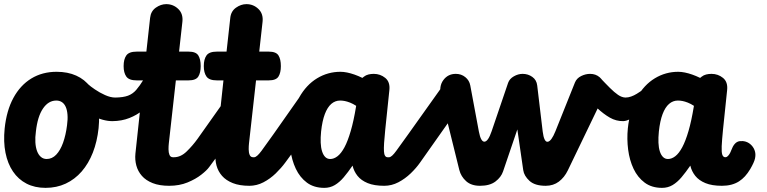

<svg xmlns="http://www.w3.org/2000/svg" viewBox="-37 -898 3706 928"><path d="M183 10Q131 10 91.2 -10.5Q51.5 -31 25.8 -69Q0 -107 -10.5 -159.8Q-21 -212.5 -14.5 -277Q-5.5 -363.5 27.8 -424.8Q61 -486 114.2 -518.5Q167.5 -551 236.5 -551Q290.5 -551 331.5 -532.5Q372.5 -514 398.8 -479Q425 -444 435.5 -393.5Q446 -343 439.5 -278.5Q432.5 -213.5 411.8 -160.5Q391 -107.5 357.8 -69.2Q324.5 -31 280.5 -10.5Q236.5 10 183 10ZM136.5 -262.5Q132.5 -234 134 -209.8Q135.5 -185.5 142.2 -167.5Q149 -149.5 160.8 -139.5Q172.5 -129.5 188.5 -129.5Q214.5 -129.5 234.5 -150.2Q254.5 -171 267.8 -208Q281 -245 287 -292.5Q291 -321.5 289.2 -343.8Q287.5 -366 280.8 -381.2Q274 -396.5 262.5 -404.2Q251 -412 235 -412Q197 -412 170.8 -373.5Q144.5 -335 136.5 -262.5ZM507 -312.5Q462 -312 404.8 -340.8Q347.5 -369.5 274.5 -431Q260 -443.5 268 -459.2Q276 -475 295.5 -486.5Q317.5 -500 345.5 -503.5Q373.5 -507 390.5 -489.5Q399.5 -481 421.8 -465.8Q444 -450.5 470.8 -438.5Q497.5 -426.5 520 -426.5Q558.5 -427 581.5 -435.5Q604.5 -444 621.2 -463.2Q638 -482.5 658 -515Q666.5 -529.5 679.8 -517Q693 -504.5 701 -482Q707 -465 707.5 -446.2Q708 -427.5 699 -414.5Q681 -388.5 653 -365.2Q625 -342 588.2 -327.5Q551.5 -313 507 -312.5Z M780.5 0Q733.5 0 700.8 -13Q668 -26 648.8 -48Q629.5 -70 622 -97.8Q614.5 -125.5 617.5 -155.5L655.5 -509.5H623.5Q586.5 -509.5 573.5 -528Q560.5 -546.5 560.5 -578.5Q560.5 -611.5 573.5 -630Q586.5 -648.5 623.5 -648.5H670.5L688.5 -811.5Q692 -844 716.2 -861Q740.5 -878 766.5 -878Q800.5 -878 824.8 -854.5Q849 -831 844.5 -792L828.5 -648.5H874.5Q910 -648.5 921.5 -630Q933 -611.5 933 -578.5Q933 -546.5 921.5 -528Q910 -509.5 874.5 -509.5H813L779 -205.5Q777.5 -192.5 777.5 -176.5Q777.5 -160.5 782.2 -149.2Q787 -138 799 -138Q819 -138 832.8 -119Q846.5 -100 846.5 -75.5Q846 -48 832.5 -24Q819 0 780.5 0ZM804 -138Q836.5 -138 865.5 -166.2Q894.5 -194.5 917.5 -226.5L1040 -399.5Q1053.5 -418.5 1063.8 -410.2Q1074 -402 1080 -377.2Q1086 -352.5 1087 -321Q1088 -289.5 1083.2 -260.5Q1078.5 -231.5 1067 -216L974 -90.5Q963 -75 936 -53.8Q909 -32.5 869.5 -16.2Q830 0 780.5 0Q753 0 740.2 -8.8Q727.5 -17.5 728 -54.5Q729 -95 736.2 -112.5Q743.5 -130 759.8 -134Q776 -138 804 -138Z M1168 0Q1121 0 1088.2 -13Q1055.5 -26 1036.2 -48Q1017 -70 1009.5 -97.8Q1002 -125.5 1005 -155.5L1043 -509.5H1011Q974 -509.5 961 -528Q948 -546.5 948 -578.5Q948 -611.5 961 -630Q974 -648.5 1011 -648.5H1058L1076 -811.5Q1079.5 -844 1103.8 -861Q1128 -878 1154 -878Q1188 -878 1212.2 -854.5Q1236.5 -831 1232 -792L1216 -648.5H1262Q1297.5 -648.5 1309 -630Q1320.5 -611.5 1320.5 -578.5Q1320.5 -546.5 1309 -528Q1297.5 -509.5 1262 -509.5H1200.5L1166.5 -205.5Q1165 -192.5 1165 -176.5Q1165 -160.5 1169.8 -149.2Q1174.5 -138 1186.5 -138Q1206.5 -138 1220.2 -119Q1234 -100 1234 -75.5Q1233.5 -48 1220 -24Q1206.5 0 1168 0ZM1191.5 -138Q1204 -138 1227 -169Q1250 -200 1284.5 -249L1421.5 -444Q1432 -458 1447.5 -459Q1462 -460 1469.2 -440.2Q1476.5 -420.5 1477.5 -390.8Q1478.5 -361 1474 -330.5Q1470.5 -309 1464.5 -290Q1458.5 -271 1450 -259.5L1342 -112.5Q1322.5 -86 1295.8 -60Q1269 -34 1236.5 -17Q1204 0 1168 0Q1140.5 0 1127.8 -8.8Q1115 -17.5 1115.5 -54.5Q1116.5 -95 1123.8 -112.5Q1131 -130 1147.2 -134Q1163.5 -138 1191.5 -138Z M1530.5 10Q1480.5 10 1446.5 -15.2Q1412.5 -40.5 1392.8 -82.2Q1373 -124 1366.5 -175Q1360 -226 1365 -277Q1374.5 -365.5 1409 -426.8Q1443.5 -488 1495.5 -519.5Q1547.5 -551 1608.5 -551Q1623.5 -551 1640.8 -547.5Q1658 -544 1676.5 -537.5Q1695 -531 1714.5 -521.5L1722 -527.5Q1731.5 -535 1743.8 -538Q1756 -541 1769.5 -541Q1801 -541 1825 -521.5Q1849 -502 1845 -463L1825 -271Q1817 -195 1818.8 -166.5Q1820.5 -138 1836.5 -138Q1855.5 -138 1864.2 -116.5Q1873 -95 1871 -69Q1869 -43 1856.2 -21.5Q1843.5 0 1820 0Q1771.5 0 1740 -13Q1708.5 -26 1691 -48Q1673.5 -70 1667 -97.5Q1645 -65.5 1624.5 -41.2Q1604 -17 1581.2 -3.5Q1558.5 10 1530.5 10ZM1559 -129.5Q1577 -129.5 1594.5 -143Q1612 -156.5 1628 -186.2Q1644 -216 1658.2 -264.8Q1672.5 -313.5 1684 -383.5L1684.5 -386.5Q1669 -396.5 1655 -402Q1641 -407.5 1629.2 -409.8Q1617.5 -412 1607 -412Q1583 -412 1564.2 -395.8Q1545.5 -379.5 1533 -346.5Q1520.5 -313.5 1515 -262.5Q1512 -233 1513 -208.5Q1514 -184 1519.8 -166.2Q1525.5 -148.5 1535.2 -139Q1545 -129.5 1559 -129.5ZM1843.5 -138Q1856 -138 1878.5 -169.2Q1901 -200.5 1936 -249L2119 -506Q2129 -520.5 2143.5 -499Q2154 -484 2162.5 -456.5Q2171 -429 2172.5 -402.5Q2173.5 -387.5 2171.5 -374.8Q2169.5 -362 2163.5 -353.5L1993.5 -112.5Q1975 -86 1948 -60Q1921 -34 1888.5 -17Q1856 0 1820 0Q1792.5 0 1779.8 -8.8Q1767 -17.5 1767.5 -54.5Q1768.5 -95 1775.8 -112.5Q1783 -130 1799.2 -134Q1815.5 -138 1843.5 -138Z M2183 -76.5 2094.5 -434.5Q2083.5 -480.5 2105.8 -510.8Q2128 -541 2166 -541Q2192.5 -541 2212 -525.2Q2231.5 -509.5 2236 -485L2277.5 -262.5Q2287 -212 2304.8 -213.2Q2322.5 -214.5 2339 -263L2419 -498Q2426 -517.5 2446.8 -529.2Q2467.5 -541 2489 -541Q2515.5 -541 2536 -526.2Q2556.5 -511.5 2559.5 -485L2586 -262.5Q2592.5 -210.5 2610.2 -212.8Q2628 -215 2647.5 -263.5L2742 -499.5Q2750.5 -520 2772 -530.5Q2793.5 -541 2815 -541Q2842.5 -541 2861.5 -524.5Q2880.5 -508 2885.8 -482Q2891 -456 2877 -426.5L2707.5 -74.5Q2691 -40.5 2664.2 -20.2Q2637.5 0 2600.5 0Q2548 0 2522 -24Q2496 -48 2492 -75.5L2463.5 -272.5L2394.5 -69.5Q2385 -41.5 2357.8 -20.8Q2330.5 0 2283 0Q2240.5 0 2215.8 -22.5Q2191 -45 2183 -76.5ZM3111 -425.5Q3100.5 -408 3084.5 -388.5Q3068.5 -369 3049.5 -352Q3031 -335 3011.2 -324Q2991.5 -313 2975.5 -312.5Q2941 -312 2910.5 -329.5Q2880 -347 2848.5 -376.5Q2836.5 -387.5 2824.5 -399.8Q2812.5 -412 2799.5 -425.5Q2787 -438.5 2787.5 -457.2Q2788 -476 2796.5 -494.5Q2803 -508 2816 -517Q2829 -526 2842.2 -528.5Q2855.5 -531 2861.5 -524Q2875 -510 2887.2 -497.2Q2899.5 -484.5 2910.5 -473.5Q2932 -452 2950.2 -439.5Q2968.5 -427 2986 -426.5Q2999.5 -426.5 3013.5 -431.5Q3027.5 -436.5 3040.5 -444.5Q3060 -456 3076.8 -470.2Q3093.5 -484.5 3104.5 -494.5Q3120.5 -510 3129 -505Q3137.5 -501 3133.8 -479.2Q3130 -457.5 3111 -425.5Z M3163 10Q3113 10 3079 -15.2Q3045 -40.5 3025.2 -82.2Q3005.5 -124 2999 -175Q2992.5 -226 2997.5 -277Q3007 -365.5 3041.5 -426.8Q3076 -488 3128 -519.5Q3180 -551 3241 -551Q3256 -551 3273.2 -547.5Q3290.5 -544 3309 -537.5Q3327.5 -531 3347 -521.5L3354.5 -527.5Q3364 -535 3376.2 -538Q3388.5 -541 3402 -541Q3433.5 -541 3457.5 -521.5Q3481.5 -502 3477.5 -463L3457.5 -271Q3452.5 -220.5 3451.2 -191.2Q3450 -162 3454.2 -150Q3458.5 -138 3469 -138Q3488 -138 3496.8 -116.5Q3505.5 -95 3503.5 -69Q3501.5 -43 3488.8 -21.5Q3476 0 3452.5 0Q3404 0 3372.5 -13Q3341 -26 3323.5 -48Q3306 -70 3299.5 -97.5Q3277.5 -65.5 3257 -41.2Q3236.5 -17 3213.8 -3.5Q3191 10 3163 10ZM3191.5 -129.5Q3209.5 -129.5 3227 -143Q3244.5 -156.5 3260.5 -186.2Q3276.5 -216 3290.8 -264.8Q3305 -313.5 3316.5 -383.5L3317 -386.5Q3301.5 -396.5 3287.5 -402Q3273.5 -407.5 3261.8 -409.8Q3250 -412 3239.5 -412Q3215.5 -412 3196.8 -395.8Q3178 -379.5 3165.5 -346.5Q3153 -313.5 3147.5 -262.5Q3144.5 -233 3145.5 -208.5Q3146.5 -184 3152.2 -166.2Q3158 -148.5 3167.8 -139Q3177.5 -129.5 3191.5 -129.5ZM3469 -138Q3475 -138 3479.5 -142.5Q3490 -151.5 3497.2 -171.2Q3504.5 -191 3513.5 -201.5Q3524 -214 3538.5 -215.8Q3553 -217.5 3567 -213.5Q3583.5 -208.5 3596 -195Q3608.5 -181.5 3612.5 -164Q3616 -150 3612.2 -132Q3608.5 -114 3589 -80.5Q3577 -60.5 3563.8 -46Q3550.5 -31.5 3535 -21.5Q3501.5 0 3452.5 0Q3437.5 0 3429.8 -18.2Q3422 -36.5 3422 -59.5Q3422 -87.5 3433.5 -112.8Q3445 -138 3469 -138Z"/></svg>

Font: Edu SA Hand Cursive
Style: Regular
Weight: 400
Designer: Tina and Corey Anderson, Eben Sorkin, Mirko Velimirovic
Foundry: Google for Education
Version: Version 2.000